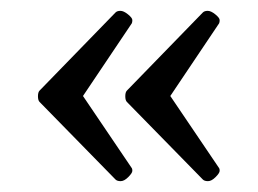

<svg xmlns="http://www.w3.org/2000/svg" viewBox="-20 -490 475 354"><path d="M223 -180Q224 -179 224 -175Q224 -171 216.5 -163.5Q209 -156 202.5 -156Q196 -156 193 -159L53 -302Q50 -305 50 -312.5Q50 -320 53 -323L193 -467Q196 -470 202 -470Q208 -470 216 -463.5Q224 -457 224 -453Q224 -449 223 -447L133 -313ZM384 -180Q385 -179 385 -175Q385 -171 377.5 -163.5Q370 -156 363.5 -156Q357 -156 354 -159L214 -302Q211 -305 211 -312.5Q211 -320 214 -323L354 -467Q357 -470 363 -470Q369 -470 377 -463.5Q385 -457 385 -453Q385 -449 384 -447L294 -313Z"/></svg>

Font: Trochut
Style: Regular
Weight: 400
Designer: Andreu Balius
Foundry: Andreu Balius
Version: Version 1.001